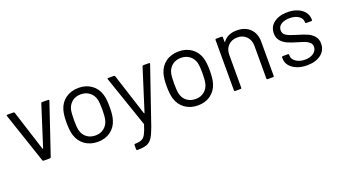

<svg xmlns="http://www.w3.org/2000/svg" viewBox="-58 -1030 3107 1746"><g transform="rotate(-20 1496.0 -157.0)"><path d="M209 0Q200 0 197 -8L32 -499Q32 -506 41 -506H98Q107 -506 110 -498L235 -106Q236 -104 238 -104Q240 -104 241 -106L366 -498Q369 -506 378 -506L435 -505Q444 -505 444 -498Q444 -496 443 -494L279 -8Q276 0 267 0Z M731 8Q659 8 607 -29Q555 -66 535 -131Q521 -177 521 -254Q521 -331 535 -376Q554 -440 606 -477Q658 -514 732 -514Q803 -514 854.5 -477Q906 -440 925 -377Q939 -334 939 -254Q939 -173 925 -131Q906 -66 854.5 -29Q803 8 731 8ZM731 -54Q779 -54 813 -80.5Q847 -107 859 -152Q868 -188 868 -253Q868 -319 860 -354Q848 -399 813.5 -425.5Q779 -452 730 -452Q681 -452 647 -425.5Q613 -399 601 -354Q593 -319 593 -253Q593 -187 601 -152Q612 -107 646.5 -80.5Q681 -54 731 -54Z M1040 200Q1033 200 1033 190V150Q1033 140 1043 140H1047Q1086 139 1107.5 128.5Q1129 118 1144.5 89.5Q1160 61 1178 3Q1179 1 1179 -1Q1179 -2 1178 -3L1008 -499Q1008 -506 1017 -506H1070Q1079 -506 1082 -498L1212 -94Q1213 -92 1215 -92Q1217 -92 1218 -94L1346 -498Q1349 -506 1358 -506H1410Q1419 -506 1419 -499Q1419 -497 1418 -495L1233 44Q1209 111 1188 143Q1167 175 1135.5 187.5Q1104 200 1047 200Z M1700 8Q1628 8 1576 -29Q1524 -66 1504 -131Q1490 -177 1490 -254Q1490 -331 1504 -376Q1523 -440 1575 -477Q1627 -514 1701 -514Q1772 -514 1823.5 -477Q1875 -440 1894 -377Q1908 -334 1908 -254Q1908 -173 1894 -131Q1875 -66 1823.5 -29Q1772 8 1700 8ZM1700 -54Q1748 -54 1782 -80.5Q1816 -107 1828 -152Q1837 -188 1837 -253Q1837 -319 1829 -354Q1817 -399 1782.5 -425.5Q1748 -452 1699 -452Q1650 -452 1616 -425.5Q1582 -399 1570 -354Q1562 -319 1562 -253Q1562 -187 1570 -152Q1581 -107 1615.5 -80.5Q1650 -54 1700 -54Z M2262 -513Q2342 -513 2389.5 -466Q2437 -419 2437 -340V-10Q2437 0 2427 0H2376Q2366 0 2366 -10V-326Q2366 -381 2332.5 -416Q2299 -451 2246 -451Q2191 -451 2157 -417Q2123 -383 2123 -328V-10Q2123 0 2113 0H2062Q2052 0 2052 -10V-496Q2052 -506 2062 -506H2113Q2123 -506 2123 -496V-453Q2123 -451 2124 -450.5Q2125 -450 2125 -450Q2126 -450 2127 -451Q2171 -513 2262 -513Z M2757 5Q2701 5 2657.5 -13Q2614 -31 2590.5 -61Q2567 -91 2567 -128V-140Q2567 -150 2577 -150H2625Q2635 -150 2635 -140V-132Q2635 -99 2669.5 -74.5Q2704 -50 2756 -50Q2808 -50 2840 -73.5Q2872 -97 2872 -133Q2872 -158 2855.5 -174Q2839 -190 2816.5 -199Q2794 -208 2747 -222Q2691 -238 2655 -254Q2619 -270 2594.5 -298.5Q2570 -327 2570 -371Q2570 -435 2620 -473Q2670 -511 2752 -511Q2807 -511 2849.5 -493Q2892 -475 2915 -443.5Q2938 -412 2938 -373V-370Q2938 -360 2928 -360H2881Q2871 -360 2871 -370V-373Q2871 -407 2838.5 -430Q2806 -453 2751 -453Q2700 -453 2669 -432.5Q2638 -412 2638 -376Q2638 -342 2668 -324Q2698 -306 2761 -288Q2819 -271 2855 -256Q2891 -241 2917 -212.5Q2943 -184 2943 -138Q2943 -73 2892 -34Q2841 5 2757 5Z"/></g></svg>

Font: LinhAnh
Style: Regular
Weight: 400
Designer: Jeremy Tribby
Foundry: Tribby Type
Version: Version 1.408